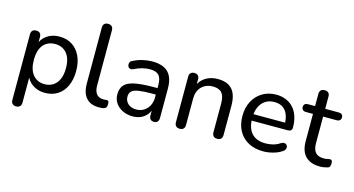

<svg xmlns="http://www.w3.org/2000/svg" viewBox="-92 -1095 3074 1666"><g transform="rotate(15 1445.5 -262.5)"><path d="M118 187Q97 187 85 175Q73 163 73 141V-448Q73 -471 85 -482.5Q97 -494 118 -494Q140 -494 151.5 -482.5Q163 -471 163 -448V-357L152 -375Q168 -430 215 -463Q262 -496 328 -496Q393 -496 441 -465.5Q489 -435 516 -378.5Q543 -322 543 -244Q543 -167 516.5 -109.5Q490 -52 441.5 -21.5Q393 9 328 9Q263 9 216 -24Q169 -57 153 -111H164V141Q164 163 152 175Q140 187 118 187ZM307 -63Q350 -63 382.5 -84Q415 -105 433 -145Q451 -185 451 -244Q451 -332 412 -378Q373 -424 307 -424Q263 -424 230.5 -403.5Q198 -383 180.5 -343Q163 -303 163 -244Q163 -156 202 -109.5Q241 -63 307 -63Z M813 9Q738 9 699 -35.5Q660 -80 660 -164V-666Q660 -689 672 -700.5Q684 -712 705 -712Q727 -712 739 -700.5Q751 -689 751 -666V-171Q751 -119 772.5 -93.5Q794 -68 834 -68Q843 -68 850 -68.5Q857 -69 864 -70Q875 -71 880 -64Q885 -57 885 -36Q885 -17 876.5 -6.5Q868 4 849 7Q840 8 831 8.5Q822 9 813 9Z M1116 9Q1066 9 1025.5 -11Q985 -31 962.5 -65Q940 -99 940 -141Q940 -195 967 -226Q994 -257 1058 -270.5Q1122 -284 1230 -284H1277V-226H1232Q1155 -226 1110.5 -219Q1066 -212 1048 -194.5Q1030 -177 1030 -146Q1030 -107 1057.5 -82Q1085 -57 1133 -57Q1171 -57 1200 -75.5Q1229 -94 1246 -125.5Q1263 -157 1263 -198V-313Q1263 -372 1239 -398.5Q1215 -425 1158 -425Q1125 -425 1090 -416Q1055 -407 1017 -388Q1002 -381 991 -383.5Q980 -386 973.5 -395.5Q967 -405 966.5 -416.5Q966 -428 971.5 -439Q977 -450 991 -455Q1035 -477 1078.5 -486.5Q1122 -496 1160 -496Q1225 -496 1267 -475.5Q1309 -455 1330 -412.5Q1351 -370 1351 -304V-40Q1351 -17 1340 -5Q1329 7 1308 7Q1288 7 1276.5 -5Q1265 -17 1265 -40V-111H1274Q1266 -74 1244 -47Q1222 -20 1189.5 -5.5Q1157 9 1116 9Z M1539 7Q1518 7 1506 -5Q1494 -17 1494 -40V-448Q1494 -471 1506 -482.5Q1518 -494 1539 -494Q1560 -494 1571.5 -482.5Q1583 -471 1583 -448V-366L1572 -381Q1593 -438 1640.5 -467Q1688 -496 1749 -496Q1808 -496 1846 -475Q1884 -454 1903 -411Q1922 -368 1922 -302V-40Q1922 -17 1910.5 -5Q1899 7 1877 7Q1855 7 1843 -5Q1831 -17 1831 -40V-297Q1831 -362 1806 -392Q1781 -422 1726 -422Q1662 -422 1623.5 -382.5Q1585 -343 1585 -276V-40Q1585 7 1539 7Z M2291 9Q2212 9 2155.5 -21.5Q2099 -52 2068 -108.5Q2037 -165 2037 -242Q2037 -318 2067.5 -375Q2098 -432 2151.5 -464Q2205 -496 2274 -496Q2323 -496 2362.5 -479.5Q2402 -463 2430 -432Q2458 -401 2472.5 -356.5Q2487 -312 2487 -256Q2487 -240 2477.5 -231.5Q2468 -223 2450 -223H2108V-281H2427L2410 -267Q2410 -319 2394.5 -355.5Q2379 -392 2349.5 -411Q2320 -430 2276 -430Q2228 -430 2194 -407.5Q2160 -385 2142 -344.5Q2124 -304 2124 -251V-245Q2124 -155 2167 -109Q2210 -63 2291 -63Q2323 -63 2356.5 -71Q2390 -79 2421 -100Q2436 -109 2448.5 -108.5Q2461 -108 2469 -100.5Q2477 -93 2479 -82.5Q2481 -72 2476 -60Q2471 -48 2457 -39Q2424 -16 2378.5 -3.5Q2333 9 2291 9Z M2801 9Q2742 9 2702.5 -12Q2663 -33 2643.5 -73Q2624 -113 2624 -171V-417H2560Q2542 -417 2532 -426.5Q2522 -436 2522 -452Q2522 -469 2532 -478Q2542 -487 2560 -487H2624V-596Q2624 -619 2636 -630.5Q2648 -642 2670 -642Q2692 -642 2703.5 -630.5Q2715 -619 2715 -596V-487H2836Q2855 -487 2865 -478Q2875 -469 2875 -452Q2875 -436 2865 -426.5Q2855 -417 2836 -417H2715V-179Q2715 -124 2738 -96Q2761 -68 2814 -68Q2833 -68 2846 -71.5Q2859 -75 2869 -75Q2878 -76 2884.5 -69Q2891 -62 2891 -43Q2891 -29 2886.5 -17.5Q2882 -6 2869 -2Q2857 2 2837 5.5Q2817 9 2801 9Z"/></g></svg>

Font: Nunito Medium
Style: Regular
Weight: 500
Designer: Vernon Adams
Foundry: Vernon Adams
Version: Version 3.601